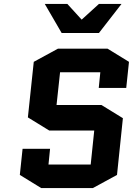

<svg xmlns="http://www.w3.org/2000/svg" viewBox="-20 -953 695 978"><path d="M122 -355 152 -638 275 -705H528L637 -638L623 -505H483L491 -585H286L268 -418H497L606 -351L576 -62L453 5H190L81 -62L95 -195H235L227 -115H442L460 -288H231ZM484 -785H294L208 -933H323L396 -853L484 -933H599Z"/></svg>

Font: Quantico
Style: Bold Italic
Weight: 700
Italic angle: -12°
Designer: Matt Desmond
Foundry: MADtype
Version: Version 2.002